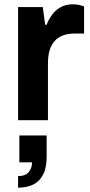

<svg xmlns="http://www.w3.org/2000/svg" viewBox="-20 -559 420 893"><path d="M64 0V-526H179L190 -444H197Q207 -470 223 -491.5Q239 -513 263 -526Q287 -539 319 -539Q336 -539 350 -535.5Q364 -532 371 -529V-403H328Q297 -403 273.5 -394.5Q250 -386 234 -368Q218 -350 210.5 -324Q203 -298 203 -263V0ZM64 314V260Q98 260 113.5 241.5Q129 223 129 196H70V71H197V169Q197 222 180 254Q163 286 133 300Q103 314 64 314Z"/></svg>

Font: Archivo SemiBold
Style: Bold
Weight: 700
Version: Version 2.001